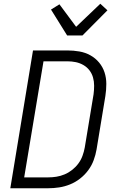

<svg xmlns="http://www.w3.org/2000/svg" viewBox="-20 -1004 640 1024"><path d="M35 0 156 -735H339Q372 -735 403.5 -729.5Q435 -724 462 -709Q489 -694 508.5 -670.5Q528 -647 537.5 -618Q547 -589 547 -556.5Q547 -524 542 -492L495 -207Q490 -178 479.5 -149.5Q469 -121 450.5 -96Q432 -71 407 -51.5Q382 -32 353.5 -20.5Q325 -9 295.5 -4.5Q266 0 237 0ZM109 -58H237Q259 -58 281 -61.5Q303 -65 324.5 -74Q346 -83 365 -98Q384 -113 398 -132Q412 -151 420 -173Q428 -195 432 -217L479 -501Q482 -524 482 -547Q482 -570 476 -591Q470 -612 457 -629Q444 -646 425 -657Q406 -668 384.5 -672.5Q363 -677 340 -677H212ZM338 -815 252 -953 297 -981 386 -861 515 -984 553 -949 420 -815Z"/></svg>

Font: Iosevka Light Extended
Style: Italic
Weight: 300
Width: 7
Italic angle: -9°
Monospace: yes
Designer: Belleve Invis
Foundry: Belleve Invis
Version: Version 32.5.0; ttfautohint (v1.8.4)